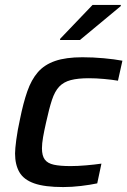

<svg xmlns="http://www.w3.org/2000/svg" viewBox="-20 -750 516 778"><path d="M236 8Q161 8 118.5 -7Q76 -22 58.5 -52.5Q41 -83 41 -128Q41 -146 46 -184Q51 -222 61 -267Q74 -332 90.5 -379.5Q107 -427 133.5 -457.5Q160 -488 203.5 -503Q247 -518 314 -518Q357 -518 400.5 -514Q444 -510 476 -504L458 -423Q435 -427 402 -430Q369 -433 340 -433Q296 -433 267 -425.5Q238 -418 220 -399Q202 -380 190.5 -345Q179 -310 167 -255Q159 -220 154.5 -194Q150 -168 150 -149Q150 -119 161.5 -103.5Q173 -88 198.5 -82.5Q224 -77 266 -77Q294 -77 329 -80Q364 -83 391 -87L374 -7Q346 -1 308.5 3.5Q271 8 236 8ZM223 -588 224 -593 355 -730H470L469 -725L304 -588Z"/></svg>

Font: Saira Thin Medium
Style: Italic
Weight: 500
Italic angle: -12°
Version: Version 1.101